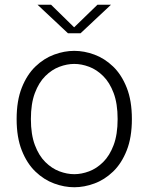

<svg xmlns="http://www.w3.org/2000/svg" viewBox="-20 -776 625 808"><path d="M292.5 12Q250.5 12 207.8 -3.8Q165 -19.5 129.2 -53.8Q93.5 -88 71.8 -142.8Q50 -197.5 50 -275Q50 -352.5 71.8 -407.2Q93.5 -462 129.2 -496.2Q165 -530.5 207.8 -546.2Q250.5 -562 292.5 -562Q334.5 -562 377.2 -546.2Q420 -530.5 455.8 -496.2Q491.5 -462 513.2 -407.2Q535 -352.5 535 -275Q535 -197.5 513.2 -142.8Q491.5 -88 455.8 -53.8Q420 -19.5 377.2 -3.8Q334.5 12 292.5 12ZM292.5 -43Q323 -43 355 -55Q387 -67 414.2 -94Q441.5 -121 458.2 -165.5Q475 -210 475 -275Q475 -340 458.2 -384.5Q441.5 -429 414.2 -456Q387 -483 355 -495Q323 -507 292.5 -507Q262 -507 230 -495Q198 -483 170.8 -456Q143.5 -429 126.8 -384.5Q110 -340 110 -275Q110 -210 126.8 -165.5Q143.5 -121 170.8 -94Q198 -67 230 -55Q262 -43 292.5 -43ZM138 -756H195L292 -661L390 -756H447L319 -636H266Z"/></svg>

Font: Junction Light
Style: Regular
Weight: 300
Designer: Caroline Hadilaksono
Foundry: Caroline Hadilaksono, Tyler Finck, The League of Moveable Type
Version: Version 2.000; ttfautohint (v1.8.3)